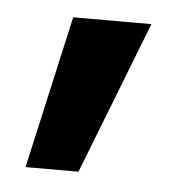

<svg xmlns="http://www.w3.org/2000/svg" viewBox="-32 -163 309 318"><g transform="rotate(5 122.0 -4.0)"><path d="M21 123 78 -131H208L109 123Z"/></g></svg>

Font: DM Sans 17pt
Style: Bold
Weight: 700
Version: Version 4.004;gftools[0.9.30]